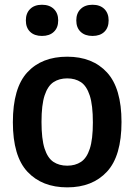

<svg xmlns="http://www.w3.org/2000/svg" viewBox="-20 -798 580 828"><path d="M270 10Q161.5 10 98.5 -57.2Q35.5 -124.5 35.5 -271Q35.5 -418.5 97.8 -486Q160 -553.5 270 -553.5Q379 -553.5 441.5 -485.5Q504 -417.5 504 -272Q504 -125 441.2 -57.5Q378.5 10 270 10ZM270 -83.5Q304.5 -83.5 329.2 -99.8Q354 -116 367.2 -156.5Q380.5 -197 380.5 -270Q380.5 -345 367 -386.2Q353.5 -427.5 328.8 -443.8Q304 -460 270 -460Q235.5 -460 210.8 -443.8Q186 -427.5 172.5 -386.8Q159 -346 159 -272.5Q159 -198.5 172.2 -157.5Q185.5 -116.5 210.2 -100Q235 -83.5 270 -83.5ZM379 -643Q346.5 -643 327.8 -660.8Q309 -678.5 309 -710Q309 -741 327.8 -759.2Q346.5 -777.5 379 -777.5Q411.5 -777.5 430 -759.2Q448.5 -741 448.5 -710Q448.5 -678.5 430 -660.8Q411.5 -643 379 -643ZM161 -643Q128.5 -643 110 -660.8Q91.5 -678.5 91.5 -710Q91.5 -741 110 -759.2Q128.5 -777.5 161 -777.5Q193.5 -777.5 212.2 -759.2Q231 -741 231 -710Q231 -678.5 212.2 -660.8Q193.5 -643 161 -643Z"/></svg>

Font: Encode Sans Semi Condensed SemiBold
Style: Regular
Weight: 600
Width: 4
Designer: Multiple Designers
Foundry: Impallari Type
Version: Version 3.000; ttfautohint (v1.8.3) -l 8 -r 50 -G 200 -x 14 